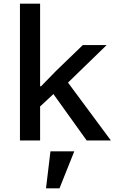

<svg xmlns="http://www.w3.org/2000/svg" viewBox="-20 -760 640 1039"><path d="M229 259H302L382 59H253ZM88 0H197V-184L269 -251L449 0H580L348 -313L557 -516H428L283 -376L202 -293H197V-740H88Z"/></svg>

Font: IBM Plex Mono Medm
Style: Regular
Weight: 500
Monospace: yes
Designer: Mike Abbink, Paul van der Laan, Pieter van Rosmalen
Foundry: Bold Monday
Version: Version 2.004